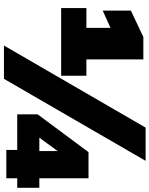

<svg xmlns="http://www.w3.org/2000/svg" viewBox="89 -846 769 988"><g transform="rotate(90 474.0 -352.5)"><path d="M386.2 12.2H214.8L637.2 -716.8H808.1ZM22 -282.2V-412.1H124V-536.1L35.2 -496.1V-641.1L170.9 -705.1H286.1V-412.1H370.1V-282.2ZM752 0V-56.2H568.8V-161.1L763.2 -422.9H897.9V-169.9H946.8V-56.2H897.9V0ZM757.8 -169.9V-264.2L689 -169.9Z"/></g></svg>

Font: Mulish ExtraBlack
Style: Regular
Weight: 1000
Designer: Vernon Adams
Foundry: Vernon Adams
Version: Version 3.603; ttfautohint (v1.8.3)